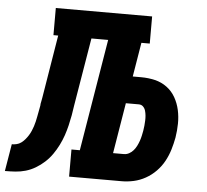

<svg xmlns="http://www.w3.org/2000/svg" viewBox="-108 -790 910 846"><g transform="rotate(5 347.0 -367.5)"><path d="M-56 0 -36 -120Q-26 -120 -15 -122.5Q-4 -125 5.5 -132Q15 -139 22.5 -148Q30 -157 36 -166.5Q42 -176 46.5 -186.5Q51 -197 54.5 -207.5Q58 -218 60.5 -229Q63 -240 65 -250.5Q67 -261 69 -271.5Q71 -282 73 -293Q74 -297 74.5 -301Q75 -305 75 -309L77 -319Q78 -323 78.5 -327Q79 -331 80 -335L126 -615H105V-735H531V-615H494L469 -464H506Q538 -464 567.5 -457Q597 -450 620.5 -432.5Q644 -415 658.5 -389.5Q673 -364 679.5 -334.5Q686 -305 685.5 -274Q685 -243 680 -212Q675 -185 667 -158.5Q659 -132 645.5 -107Q632 -82 611.5 -61Q591 -40 566 -26Q541 -12 514 -6Q487 0 460 0H228V-120H265L347 -615H273L223 -315Q220 -292 216 -270Q212 -248 206.5 -225Q201 -202 193.5 -180Q186 -158 175 -136Q164 -114 150 -94Q136 -74 118 -57.5Q100 -41 79 -28.5Q58 -16 35.5 -9.5Q13 -3 -10 -1.5Q-33 0 -56 0ZM412 -120H460Q472 -120 483 -126Q494 -132 502 -141.5Q510 -151 515.5 -162Q521 -173 525 -184.5Q529 -196 531.5 -207.5Q534 -219 536 -230Q538 -241 539 -252.5Q540 -264 540.5 -275Q541 -286 540 -297Q539 -308 536 -318.5Q533 -329 525.5 -336.5Q518 -344 506 -344H449Z"/></g></svg>

Font: Iosevka Etoile Heavy Oblique
Style: Regular
Weight: 900
Italic angle: -9°
Designer: Belleve Invis
Foundry: Belleve Invis
Version: Version 15.5.2; ttfautohint (v1.8.4)